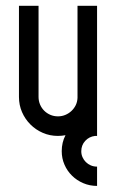

<svg xmlns="http://www.w3.org/2000/svg" viewBox="-20 -458 406 647"><path d="M253.9 51.8Q253.9 62.5 258.1 71.8Q262.2 81.1 269.3 88.1Q276.4 95.2 286.1 99.4Q295.9 103.5 307.1 103.5V168.5Q282.2 168.5 260.5 159.2Q238.8 149.9 222.7 134Q206.5 118.2 197.3 96.9Q188 75.7 188 51.3Q188 22 200.7 -2.4Q194.8 -1.5 188.5 -0.7Q182.1 0 175.3 0Q147.9 0 124.3 -10.3Q100.6 -20.5 82.5 -38.6Q64.5 -56.6 54.2 -80.3Q43.9 -104 43.9 -131.3V-438.5H109.9V-131.3Q109.9 -117.7 115 -105.7Q120.1 -93.8 128.9 -85Q137.7 -76.2 149.7 -71Q161.6 -65.9 175.3 -65.9Q188.5 -65.9 200.2 -70.8Q211.9 -75.7 220.9 -84.2Q230 -92.8 235.4 -104Q240.7 -115.2 241.2 -128.4V-438.5H307.1V0H300.3Q280.3 2.4 267.1 16.8Q253.9 31.2 253.9 51.8Z"/></svg>

Font: Aeronef
Style: Regular
Weight: 400
Designer: Peter Wiegel - CAT-Fonts Germany
Foundry: CAT-Fonts, Peter Wiegel
Version: Version 0.002